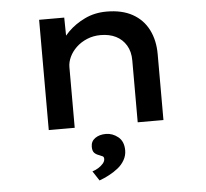

<svg xmlns="http://www.w3.org/2000/svg" viewBox="-55 -596 983 914"><g transform="rotate(-5 436.5 -139.0)"><path d="M164 0V-527H284L286 -393L252 -386Q268 -425 302 -459Q336 -493 383 -515.5Q430 -538 487 -538Q561 -538 611 -510Q661 -482 686.5 -431.5Q712 -381 712 -315V0H589V-296Q589 -338 571 -368Q553 -398 522 -413.5Q491 -429 449 -429Q414 -429 384 -416.5Q354 -404 332.5 -383.5Q311 -363 299.5 -338.5Q288 -314 288 -290V0H226Q199 0 183.5 0Q168 0 164 0ZM384 260 354 214Q368 210 382 201.5Q396 193 405.5 182Q415 171 415 160Q415 150 409 147Q403 144 393 140Q378 135 369.5 126Q361 117 361 97Q361 71 381.5 56.5Q402 42 433 42Q465 42 491.5 63.5Q518 85 518 128Q518 152 506 173.5Q494 195 474 211Q454 227 430 239.5Q406 252 384 260Z"/></g></svg>

Font: Lexend Mega Medium
Style: Regular
Weight: 500
Version: Version 1.007